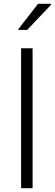

<svg xmlns="http://www.w3.org/2000/svg" viewBox="-20 -999 291 1019"><path d="M92 0V-743H153V0ZM78 -840V-845L182 -979H251V-974L124 -840Z"/></svg>

Font: Saira Thin Light
Style: Regular
Weight: 300
Version: Version 1.101